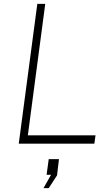

<svg xmlns="http://www.w3.org/2000/svg" viewBox="-20 -743 578 993"><path d="M173 -723 77 0H468L474 -43H124L214 -723ZM205 230H232L275 164L285 80H232L221 161H244Z"/></svg>

Font: United Sans Thin
Style: Italic
Weight: 100
Italic angle: -8°
Designer: Pablo Impallari, Rodrigo Fuenzalida (Modified by Dan O. Williams)
Version: Version 1.000;PS 001.000;hotconv 1.0.88;makeotf.lib2.5.64775